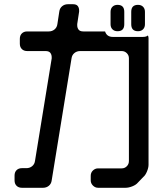

<svg xmlns="http://www.w3.org/2000/svg" viewBox="-20 -786 768 910"><path d="M478 -637H375Q359 -637 352.5 -645.5Q346 -654 346 -666Q346 -668 346 -669.5Q346 -671 346 -672L355 -731Q355 -733 355 -734.5Q355 -736 355 -737Q355 -749 348.5 -757.5Q342 -766 326 -766H302Q286 -766 274.5 -756.5Q263 -747 261 -731L252 -672Q250 -656 238.5 -646.5Q227 -637 211 -637H109Q93 -637 83.5 -627.5Q74 -618 74 -602V-579Q74 -563 83.5 -553.5Q93 -544 109 -544H196Q212 -544 218.5 -535.5Q225 -527 225 -515Q225 -514 225 -512.5Q225 -511 225 -509L146 -24Q144 -8 132.5 1.5Q121 11 105 11H84Q68 11 58.5 20.5Q49 30 49 46V69Q49 85 58.5 94.5Q68 104 84 104H184Q200 104 211.5 94.5Q223 85 225 69L319 -509Q321 -525 332.5 -534.5Q344 -544 360 -544H557Q571 -544 581 -534Q591 -524 591 -510V-23Q591 -8 581 2Q571 12 557 12H445Q431 12 420.5 22Q410 32 410 47V69Q410 83 420.5 93.5Q431 104 445 104H575Q590 104 607.5 97Q625 90 634 79L659 53Q669 45 676.5 27Q684 9 684 -5V-605Q684 -612 681 -618Q674 -611 656 -611H515Q486 -611 478 -637ZM634 -638Q649 -638 658 -647Q667 -656 667 -671V-730Q667 -745 658 -754Q649 -763 634 -763Q602 -763 602 -730V-671Q602 -638 634 -638ZM537 -638Q569 -638 569 -671V-730Q569 -763 537 -763Q522 -763 513 -754Q504 -745 504 -730V-671Q504 -656 513 -647Q522 -638 537 -638Z"/></svg>

Font: WDXL Lubrifont SC
Style: Regular
Weight: 400
Designer: [WDXL Lubrifont] Copyright 2020-2022 (c) NightFurySL2001, Skr-ZERO; [ZCOOL QingKe HuangYou] Copyright 2018-2022 (c) The 
Version: Version 2.001;hotconv 1.1.1;makeotfexe 2.6.0